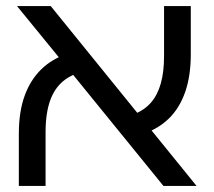

<svg xmlns="http://www.w3.org/2000/svg" viewBox="-20 -612 704 632"><path d="M518 0 192 -401 36 -592H147L451 -217L627 0ZM42 0V-171Q42 -244 61 -296.5Q80 -349 116 -384Q152 -419 203 -435L230 -369Q179 -350 154.5 -303Q130 -256 130 -177V0ZM453 -172 423 -237Q456 -250 477.5 -275Q499 -300 509.5 -338Q520 -376 520 -427V-592H608V-433Q608 -363 590 -310.5Q572 -258 537.5 -223.5Q503 -189 453 -172Z"/></svg>

Font: Noto Sans Hebrew SemiCondensed
Style: Regular
Weight: 400
Width: 4
Designer: Monotype Design Team
Foundry: Monotype Imaging Inc.
Version: Version 2.003